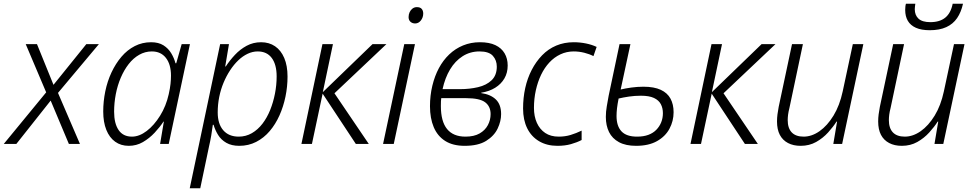

<svg xmlns="http://www.w3.org/2000/svg" viewBox="-53 -767 5184 1023"><path d="M-33 0 193 -275 84 -532H144L232 -315L407 -532H474L256 -272L373 0H314L217 -231L34 0Z M633 10Q591 10 560.5 -12Q530 -34 513.5 -75Q497 -116 497 -173Q497 -227 508 -280.5Q519 -334 541 -381Q563 -428 594 -464.5Q625 -501 665 -521.5Q705 -542 752 -542Q792 -542 818 -525.5Q844 -509 859.5 -483Q875 -457 882 -430H886L915 -532H959L846 0H800L820 -119H818Q799 -90 771 -60Q743 -30 708.5 -10Q674 10 633 10ZM650 -39Q689 -39 728.5 -69Q768 -99 800 -150.5Q832 -202 846 -265Q853 -296 855.5 -320Q858 -344 858 -364Q858 -424 831 -458.5Q804 -493 756 -493Q720 -493 688.5 -475Q657 -457 632.5 -425.5Q608 -394 590.5 -353Q573 -312 564 -265.5Q555 -219 555 -172Q555 -109 579 -74Q603 -39 650 -39Z M958 236 1120 -532H1167L1147 -413H1150Q1171 -445 1198.5 -474.5Q1226 -504 1261 -523Q1296 -542 1338 -542Q1381 -542 1412.5 -520.5Q1444 -499 1461.5 -458Q1479 -417 1479 -359Q1479 -305 1468 -252Q1457 -199 1436 -152Q1415 -105 1384 -68.5Q1353 -32 1312 -11Q1271 10 1222 10Q1181 10 1153 -6Q1125 -22 1109 -48Q1093 -74 1085 -102H1081Q1078 -77 1072.5 -45Q1067 -13 1061 12L1014 236ZM1219 -39Q1257 -39 1289 -57.5Q1321 -76 1345.5 -108Q1370 -140 1386.5 -181Q1403 -222 1412 -268Q1421 -314 1421 -360Q1421 -423 1395 -458Q1369 -493 1320 -493Q1293 -493 1266.5 -480.5Q1240 -468 1216.5 -445.5Q1193 -423 1173 -392.5Q1153 -362 1138 -326Q1123 -290 1115 -250Q1107 -210 1107 -168Q1107 -107 1136.5 -73Q1166 -39 1219 -39Z M1553 0 1665 -532H1721L1667 -276L1932 -532H2006L1729 -270L1912 0H1843L1666 -268L1609 0Z M1988 0 2101 -532H2158L2045 0ZM2159 -642Q2144 -642 2134 -651Q2124 -660 2124 -676Q2124 -690 2129.5 -702Q2135 -714 2145 -721.5Q2155 -729 2168 -729Q2186 -729 2194 -719.5Q2202 -710 2202 -695Q2202 -674 2189.5 -658Q2177 -642 2159 -642Z M2423 10Q2360 10 2319 -16Q2278 -42 2258 -89.5Q2238 -137 2238 -201Q2238 -258 2250.5 -310Q2263 -362 2285.5 -404Q2308 -446 2340.5 -477Q2373 -508 2414.5 -525Q2456 -542 2504 -542Q2554 -542 2586.5 -526.5Q2619 -511 2635.5 -483Q2652 -455 2652 -418Q2652 -379 2634.5 -349Q2617 -319 2585.5 -299.5Q2554 -280 2511 -273V-271Q2561 -264 2589 -237Q2617 -210 2617 -159Q2617 -121 2598.5 -82Q2580 -43 2537.5 -16.5Q2495 10 2423 10ZM2427 -39Q2473 -39 2502.5 -56Q2532 -73 2546.5 -100.5Q2561 -128 2561 -159Q2561 -200 2532 -222Q2503 -244 2431 -244H2298Q2297 -238 2296.5 -228Q2296 -218 2296 -202Q2296 -120 2329 -79.5Q2362 -39 2427 -39ZM2398 -292Q2449 -292 2494 -302.5Q2539 -313 2566.5 -339.5Q2594 -366 2594 -412Q2594 -446 2573 -469.5Q2552 -493 2502 -493Q2452 -493 2412 -467.5Q2372 -442 2345 -397Q2318 -352 2305 -292Z M2917 10Q2861 10 2819.5 -14.5Q2778 -39 2756 -83.5Q2734 -128 2734 -189Q2734 -246 2745.5 -298Q2757 -350 2780 -394.5Q2803 -439 2835.5 -472.5Q2868 -506 2910.5 -524Q2953 -542 3004 -542Q3037 -542 3069 -535.5Q3101 -529 3126 -517L3109 -468Q3088 -479 3060 -486Q3032 -493 3004 -493Q2966 -493 2933 -477.5Q2900 -462 2874 -434Q2848 -406 2830 -368.5Q2812 -331 2802 -286Q2792 -241 2792 -192Q2792 -147 2807.5 -112.5Q2823 -78 2852 -58.5Q2881 -39 2924 -39Q2958 -39 2987.5 -48Q3017 -57 3046 -71V-21Q3021 -8 2989 1Q2957 10 2917 10Z M3336 10Q3281 10 3245 -9.5Q3209 -29 3192 -63.5Q3175 -98 3175 -144Q3175 -172 3180 -200.5Q3185 -229 3190 -257L3248 -532H3306L3254 -290Q3278 -296 3310.5 -300.5Q3343 -305 3375 -305Q3432 -305 3467.5 -288.5Q3503 -272 3519.5 -241.5Q3536 -211 3536 -169Q3536 -122 3514 -81Q3492 -40 3447.5 -15Q3403 10 3336 10ZM3341 -39Q3376 -39 3401.5 -48.5Q3427 -58 3444 -75.5Q3461 -93 3470 -115.5Q3479 -138 3479 -164Q3479 -191 3468 -212Q3457 -233 3431.5 -245Q3406 -257 3362 -257Q3329 -257 3298.5 -252.5Q3268 -248 3243 -242Q3237 -212 3234.5 -190Q3232 -168 3232 -149Q3232 -95 3258.5 -67Q3285 -39 3341 -39Z M3626 0 3738 -532H3794L3740 -276L4005 -532H4079L3802 -270L3985 0H3916L3739 -268L3682 0Z M4213 10Q4174 10 4145.5 -5Q4117 -20 4102 -48.5Q4087 -77 4087 -120Q4087 -139 4089.5 -158Q4092 -177 4096 -198L4167 -532H4225L4153 -191Q4148 -172 4146 -156Q4144 -140 4144 -127Q4144 -84 4165.5 -61.5Q4187 -39 4229 -39Q4272 -39 4313.5 -68Q4355 -97 4388 -151Q4421 -205 4437 -280L4491 -532H4547L4434 0H4387L4407 -119H4404Q4387 -92 4359.5 -61.5Q4332 -31 4295.5 -10.5Q4259 10 4213 10Z M4901 -606Q4856 -606 4827 -619Q4798 -632 4784 -656Q4770 -680 4770 -714Q4770 -722 4771 -732Q4772 -742 4774 -747H4824Q4823 -739 4822 -732Q4821 -725 4821 -718Q4821 -686 4841 -667.5Q4861 -649 4904 -649Q4954 -649 4983.5 -673Q5013 -697 5023 -747H5078Q5068 -702 5046.5 -670.5Q5025 -639 4989 -622.5Q4953 -606 4901 -606ZM4752 10Q4713 10 4684.5 -5Q4656 -20 4641 -48.5Q4626 -77 4626 -120Q4626 -139 4628.5 -158Q4631 -177 4635 -198L4706 -532H4764L4692 -191Q4687 -172 4685 -156Q4683 -140 4683 -127Q4683 -84 4704.5 -61.5Q4726 -39 4768 -39Q4811 -39 4852.5 -68Q4894 -97 4927 -151Q4960 -205 4976 -280L5030 -532H5086L4973 0H4926L4946 -119H4943Q4926 -92 4898.5 -61.5Q4871 -31 4834.5 -10.5Q4798 10 4752 10Z"/></svg>

Font: Noto Sans Display Light
Style: Italic
Weight: 300
Italic angle: -12°
Designer: Monotype Design Team
Foundry: Monotype Imaging Inc.
Version: Version 2.003